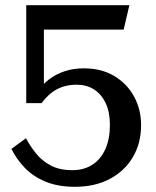

<svg xmlns="http://www.w3.org/2000/svg" viewBox="-20 -629 600 739"><path d="M268 90Q345 90 402 60Q459 30 491 -23.5Q523 -77 523 -148Q523 -207 496.5 -256.5Q470 -306 420.5 -336Q371 -366 303 -366Q263 -366 229.5 -355Q196 -344 169.5 -324Q143 -304 125 -276Q127 -267 132 -265.5Q137 -264 142.5 -267Q148 -270 149 -276V-589L126 -515H456L478 -609H81V-232H140Q157 -255 177 -271Q197 -287 221.5 -295Q246 -303 275 -303Q313 -303 341.5 -285Q370 -267 386.5 -232.5Q403 -198 403 -148Q403 -94 385.5 -55Q368 -16 335.5 5Q303 26 259 26Q208 26 173.5 7Q139 -12 116.5 -41Q94 -70 80 -97L24 -56Q43 -17 75 16.5Q107 50 155 70Q203 90 268 90Z"/></svg>

Font: Roboto Serif 36pt Medium
Style: Regular
Weight: 500
Designer: Greg Gazdowicz
Foundry: Commercial Type
Version: Version 1.008